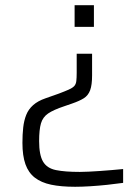

<svg xmlns="http://www.w3.org/2000/svg" viewBox="-20 -530 492 736"><path d="M268 186Q214 186 176 178Q138 170 113.5 151Q89 132 77.5 99.5Q66 67 66 18Q66 -15 69 -41.5Q72 -68 80.5 -89.5Q89 -111 107 -127Q125 -143 154 -153L205 -171Q229 -180 243.5 -186.5Q258 -193 264.5 -200Q271 -207 272.5 -219Q274 -231 274 -251V-324H333V-241Q333 -204 325.5 -184Q318 -164 301.5 -153.5Q285 -143 256 -133L227 -123Q185 -109 164.5 -95Q144 -81 137 -57Q130 -33 130 11Q130 64 145 89.5Q160 115 194.5 122Q229 129 286 129Q301 129 320.5 128Q340 127 362.5 125.5Q385 124 408 122Q431 120 452 118V171Q424 175 391 178.5Q358 182 325.5 184Q293 186 268 186ZM266 -427V-510H340V-427Z"/></svg>

Font: Saira Thin Light
Style: Regular
Weight: 300
Version: Version 1.101